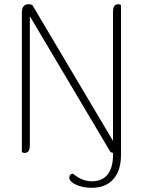

<svg xmlns="http://www.w3.org/2000/svg" viewBox="-20 -724 680 914"><path d="M310 123Q310 103 328 103Q370 139 418 139Q467 139 492.5 106.5Q518 74 518 13V4Q510 2 506 0L122 -647V-31Q122 4 97 4Q91 4 84 0V-664Q84 -704 117 -704Q126 -704 134 -700L518 -53V-669Q518 -704 543 -704Q549 -704 556 -700V13Q556 88 519.5 129Q483 170 417 170Q388 170 363.5 163Q339 156 324.5 145Q310 134 310 123Z"/></svg>

Font: Thasadith
Style: Regular
Weight: 400
Designer: Cadson Demak Co.,Ltd.
Foundry: Cadson Demak Co.,Ltd.
Version: Version 1.000; ttfautohint (v1.6)